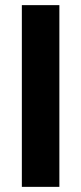

<svg xmlns="http://www.w3.org/2000/svg" viewBox="-20 -727 316 747"><path d="M211 0H65V-707H211Z"/></svg>

Font: Hind Kochi
Style: Bold
Weight: 700
Designer: Dhruvi Tolia
Foundry: Indian Type Foundry
Version: Version 0.702;PS 1.0;hotconv 1.0.81;makeotf.lib2.5.63406